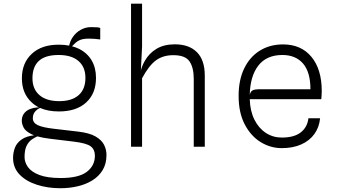

<svg xmlns="http://www.w3.org/2000/svg" viewBox="-20 -798 1840 1044"><path d="M309 225.5Q239 225.5 180.2 206.5Q121.5 187.5 86.2 150.8Q51 114 51 60.5Q51 32 61.2 5Q71.5 -22 99.5 -41Q123 -57 165 -62.5Q157 -65.5 151 -68.5Q118 -85 108.2 -104.8Q98.5 -124.5 98.5 -141.5Q98.5 -160.5 106.5 -174.5Q114.5 -188.5 129 -197.8Q143.5 -207 163 -211Q176.5 -214 191.5 -214Q169.5 -225 152.5 -241Q99 -290 99 -372Q99 -456 153.5 -506Q208 -556 301.5 -555Q330.5 -555 356 -550Q361.5 -576 376.5 -597.5Q393.5 -622 419.5 -636.2Q445.5 -650.5 474.5 -650.5Q499 -650.5 509 -649.5Q519 -648.5 525 -646V-583.5Q511 -585.5 494.2 -586.8Q477.5 -588 464.5 -588Q434.5 -588 417.8 -581.5Q401 -575 389 -563.5Q381.5 -555.5 371.5 -546.5Q392 -541 409.5 -532.5Q454.5 -510 478.2 -469.8Q502 -429.5 502 -374.5Q502 -290 448.8 -241Q395.5 -192 300.5 -192Q241 -192 198 -211Q182.5 -204.5 172 -192.5Q158.5 -178 158.5 -155Q158.5 -130.5 184.8 -117.8Q211 -105 271.5 -98L404 -82.5Q466 -75.5 499.5 -56Q533 -36.5 546 -10.2Q559 16 559 44.5Q559 93 538 127.2Q517 161.5 481.5 183.2Q446 205 401.2 215.2Q356.5 225.5 309 225.5ZM183 -56.5Q168 -49.5 154.5 -40.5Q136 -28 124.8 -5.5Q113.5 17 113.5 56Q113.5 84.5 132.2 110.8Q151 137 194.2 153.5Q237.5 170 310.5 170Q408 170 452.2 136.2Q496.5 102.5 496 47Q495.5 14.5 473 -2.5Q450.5 -19.5 380.5 -28L252 -43.5Q211 -48.5 183 -56.5ZM302 -248Q370.5 -248 407.5 -280.5Q444.5 -313 444.5 -374.5Q444.5 -433.5 406.8 -466.2Q369 -499 299 -499Q226.5 -499 191.5 -467Q156.5 -435 156.5 -372.5Q156.5 -313.5 194.5 -280.8Q232.5 -248 302 -248Z M692.5 0V-778H752.5V-545.5L746 -415.5Q753.5 -443 768 -468Q790.5 -508 831 -532.5Q871.5 -557 930.5 -557Q1008 -557 1050.8 -514.2Q1093.5 -471.5 1093.5 -386.5V0H1033.5V-369.5Q1033.5 -430.5 1010.5 -464.2Q987.5 -498 922.5 -498Q866.5 -498 828 -469.8Q789.5 -441.5 752.5 -372.5V0Z M1512 7.5Q1451 7.5 1397.5 -25.2Q1344 -58 1310.8 -121.5Q1277.5 -185 1277.5 -276.5Q1277.5 -363.5 1308 -426.2Q1338.5 -489 1393 -522.8Q1447.5 -556.5 1519 -556.5Q1617.5 -556.5 1673.5 -488.8Q1729.5 -421 1729.5 -303Q1729.5 -288.5 1728.5 -276.5L1727 -258.5H1338Q1340 -194 1363.5 -147.2Q1387 -100.5 1425.8 -75.2Q1464.5 -50 1512 -50Q1579.5 -50 1615.5 -78.2Q1651.5 -106.5 1657 -155H1720.5Q1716 -106.5 1689.8 -69.8Q1663.5 -33 1618.2 -12.8Q1573 7.5 1512 7.5ZM1338 -281.5Q1342 -301 1354 -306.8Q1366 -312.5 1384 -312.5H1668Q1668 -406 1627.8 -452.5Q1587.5 -499 1515.5 -499Q1429.5 -499 1384.8 -441.5Q1340 -384 1338 -281.5Z"/></svg>

Font: Spline Sans Mono Light
Style: Regular
Weight: 300
Monospace: yes
Version: Version 1.004